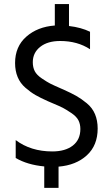

<svg xmlns="http://www.w3.org/2000/svg" viewBox="-20 -803 545 932"><path d="M417 -648.9Q374 -669.9 314.9 -676.8V-783.2H246.1V-679.2Q162.1 -672.9 107.7 -625Q53.2 -577.1 53.2 -497.1Q53.2 -459 65.7 -429Q78.1 -398.9 103.5 -377Q128.9 -355 152.3 -341.6Q175.8 -328.1 211.9 -312Q217.8 -309.1 230 -304.2Q271 -287.1 285.4 -279.5Q299.8 -272 325.4 -254.9Q351.1 -237.8 360.6 -219.2Q370.1 -200.7 370.1 -176.8Q370.1 -125 333.5 -96.4Q296.9 -67.9 233.9 -67.9Q129.4 -67.9 56.2 -123V-36.1Q112.8 -2.9 194.8 4.9V108.9H264.2V5.9Q349.1 -1 401.6 -49.1Q454.1 -97.2 454.1 -179.2Q454.1 -217.8 441.2 -248.8Q428.2 -279.8 401.1 -302Q374 -324.2 350.1 -337.6Q326.2 -351.1 288.1 -368.2Q283.7 -370.1 276.9 -373Q237.8 -390.1 223.4 -397.5Q209 -404.8 183.6 -421.9Q158.2 -439 148.7 -457.5Q139.2 -476.1 139.2 -501Q139.2 -546.9 175 -575.4Q210.9 -604 272 -604Q356 -604 417 -564Z"/></svg>

Font: FAU Chimera
Style: Regular
Weight: 400
Version: Version 1.002;hotconv 1.0.117;makeotfexe 2.5.65602